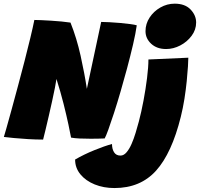

<svg xmlns="http://www.w3.org/2000/svg" viewBox="-36 -738 1062 1020"><path d="M193 3.5Q154 3.5 112.8 1Q71.5 -1.5 37.2 -4.8Q3 -8 -15.5 -10.5Q-13.5 -15 -2.8 -53.8Q8 -92.5 24.8 -153Q41.5 -213.5 60 -283Q77.5 -348 94.5 -413.8Q111.5 -479.5 125.2 -536.8Q139 -594 146.5 -632Q158 -632 181.8 -631Q205.5 -630 234.2 -628.2Q263 -626.5 290.8 -623.8Q318.5 -621 338.5 -618Q371.5 -535.5 392.2 -442Q413 -348.5 425.5 -266L501.5 -621.5Q518.5 -621.5 545.8 -620Q573 -618.5 602 -616Q631 -613.5 655.2 -610.2Q679.5 -607 690.5 -603.5Q685 -562.5 670.8 -501.5Q656.5 -440.5 638.5 -373Q622 -311.5 604.2 -250.5Q586.5 -189.5 569.5 -137.2Q552.5 -85 539.5 -49.2Q526.5 -13.5 520 -2.5Q487 -1 445.5 -1Q415.5 -1 387.5 -2.2Q359.5 -3.5 341.5 -7Q337.5 -29.5 327.5 -76.5Q317.5 -123.5 301.8 -186.2Q286 -249 264 -318.5Q262 -303 255.8 -271.8Q249.5 -240.5 241 -201.2Q232.5 -162 223.2 -122.2Q214 -82.5 206 -49Q198 -15.5 193 3.5ZM892 -718.5Q947 -718.5 976.5 -687.5Q1006 -656.5 1006 -618.5Q1006 -580 982 -547.8Q958 -515.5 921.5 -496.5Q885 -477.5 846.5 -477.5Q797.5 -477.5 767.2 -505.5Q737 -533.5 737 -572.5Q737 -611.5 758.8 -644.8Q780.5 -678 816 -698.2Q851.5 -718.5 892 -718.5ZM924.5 -117.5Q876.5 76 793.2 168.5Q710 261 572 261Q514.5 261 467 241.8Q419.5 222.5 391.2 188.2Q363 154 363 109.5Q409.5 82.5 464.8 60Q520 37.5 559 27Q559 53.5 570 71Q581 88.5 604 88.5Q621.5 88.5 636.2 71.2Q651 54 663 26.5Q675 -1 684.5 -32.5Q694 -64 701.5 -92Q715 -143 726.5 -204.2Q738 -265.5 745.2 -323.5Q752.5 -381.5 752.5 -422L964.5 -431.5Q964.5 -418 962.5 -384.8Q960.5 -351.5 956 -306.8Q951.5 -262 943.8 -212.8Q936 -163.5 924.5 -117.5Z"/></svg>

Font: Grandstander Black
Style: Italic
Weight: 900
Italic angle: -15°
Designer: Tyler Finck
Foundry: Etcetera Type Co
Version: Version 1.200; ttfautohint (v1.8.3)